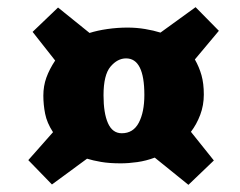

<svg xmlns="http://www.w3.org/2000/svg" viewBox="-20 -583 669 536"><path d="M101 -316Q101 -343 109.5 -366.5Q118 -390 134 -414L71 -494L142 -562L230 -491Q252 -498 280 -502Q308 -506 336 -506Q361 -506 385 -502Q409 -498 428 -492L526 -563L591 -497L524 -417Q536 -396 542.5 -373Q549 -350 549 -319Q549 -289 539 -262.5Q529 -236 513 -215L577 -135L506 -67L412 -143Q388 -134 363.5 -130.5Q339 -127 317 -127Q285 -127 262 -131Q239 -135 223 -140L125 -68L59 -136L128 -214Q111 -240 106 -265.5Q101 -291 101 -316ZM269 -317Q269 -267 281.5 -239Q294 -211 320 -211Q352 -211 367.5 -240.5Q383 -270 383 -318Q383 -420 332 -420Q308 -420 288.5 -397Q269 -374 269 -317Z"/></svg>

Font: Literata 12pt ExtraBold
Style: Italic
Weight: 800
Italic angle: -2°
Designer: Latin by Veronika Burian and Jose Scaglione. Greek by Irene Vlachou. Cyrillic by Vera Evstafieva
Foundry: TypeTogether
Version: Version 3.002